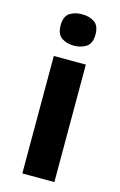

<svg xmlns="http://www.w3.org/2000/svg" viewBox="-118 -811 540 862"><g transform="rotate(15 152.5 -380.0)"><path d="M153 -760Q186 -760 210 -744.5Q234 -729 234 -687Q234 -646 210 -630Q186 -614 153 -614Q119 -614 95.5 -630Q72 -646 72 -687Q72 -729 95.5 -744.5Q119 -760 153 -760ZM227 -546V0H78V-546Z"/></g></svg>

Font: Noto Sans Duployan
Style: Bold
Weight: 700
Designer: David Corbett
Foundry: David Corbett
Version: Version 3.001